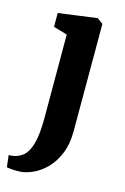

<svg xmlns="http://www.w3.org/2000/svg" viewBox="-135 -621 600 921"><g transform="rotate(15 165.0 -160.0)"><path d="M57 243Q45 243 32.2 242.8Q19.5 242.5 9.8 241.2Q0 240 -4.5 238.5L-11.5 180.5Q-4.5 180.5 9.8 178.5Q24 176.5 39.5 169Q65 157.5 80 130.5Q95 103.5 101.8 61.5Q108.5 19.5 108.5 -37L108 -450.5L39.5 -470.5V-539L228 -564.5H231.5L260 -544V-10Q260 52.5 240.8 99.8Q221.5 147 190.8 178.5Q160 210 124.5 226Q89 242 57 243Z"/></g></svg>

Font: Merriweather 28pt ExtraBold
Style: Regular
Weight: 800
Version: Version 2.100